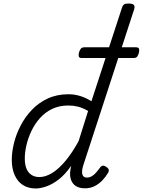

<svg xmlns="http://www.w3.org/2000/svg" viewBox="-20 -1055 812 1092"><path d="M183 17Q141 17 110.5 -2.5Q80 -22 63.5 -59Q47 -96 47 -146Q47 -190 59.5 -241Q72 -292 97.5 -341Q123 -390 161.5 -430.5Q200 -471 252 -495Q304 -519 370 -519Q404 -519 437.5 -508.5Q471 -498 500 -479L673 -1009Q678 -1025 686 -1030Q694 -1035 711 -1035Q735 -1035 741.5 -1026.5Q748 -1018 743 -1002L454 -116Q443 -81 448.5 -63Q454 -45 474 -45Q489 -45 502.5 -53Q516 -61 527 -74Q538 -87 548 -100Q553 -109 562 -112Q571 -115 584 -106Q597 -98 598.5 -89Q600 -80 594 -71Q581 -49 562 -29Q543 -9 518.5 3.5Q494 16 464 16Q432 16 412 3.5Q392 -9 383.5 -33.5Q375 -58 381 -92Q382 -98 383 -102.5Q384 -107 385 -112Q350 -62 313.5 -34Q277 -6 243 5.5Q209 17 183 17ZM121 -154Q121 -120 130 -97Q139 -74 158 -61Q177 -48 204 -48Q239 -48 276.5 -71Q314 -94 352 -139.5Q390 -185 427 -252L481 -424Q450 -442 423 -448.5Q396 -455 369 -455Q317 -455 276.5 -435.5Q236 -416 206.5 -382.5Q177 -349 158 -308.5Q139 -268 130 -228Q121 -188 121 -154ZM446 -725Q430 -725 428 -734Q426 -743 429 -755Q432 -767 438.5 -776.5Q445 -786 460 -786H753Q769 -786 771 -776.5Q773 -767 770 -755Q767 -743 761 -734Q755 -725 740 -725Z"/></svg>

Font: Playwrite CO Light
Style: Regular
Weight: 300
Version: Version 1.002